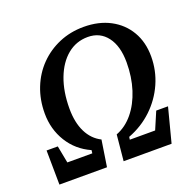

<svg xmlns="http://www.w3.org/2000/svg" viewBox="-121 -807 951 933"><g transform="rotate(-20 355.0 -340.0)"><path d="M32 0 30 -177H88L105 -88H234L236 -104Q164 -136 123.5 -201.5Q83 -267 83 -349Q83 -420 107 -480.5Q131 -541 174.5 -585.5Q218 -630 276.5 -655Q335 -680 404 -680Q482 -680 540.5 -649Q599 -618 631.5 -562.5Q664 -507 664 -433Q664 -360 635 -294.5Q606 -229 553.5 -179Q501 -129 430 -102L428 -88H559L597 -177H658L612 0H364L377 -134Q427 -153 464 -198Q501 -243 521.5 -307Q542 -371 542 -447Q542 -531 505.5 -579Q469 -627 406 -627Q346 -627 300.5 -589.5Q255 -552 229.5 -485Q204 -418 204 -330Q204 -258 228.5 -208.5Q253 -159 299 -136L278 0Z"/></g></svg>

Font: Source Serif 4 Semibold
Style: Italic
Weight: 600
Italic angle: -12°
Designer: Frank Grießhammer
Foundry: Adobe
Version: Version 4.005;hotconv 1.1.0;makeotfexe 2.6.0